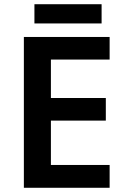

<svg xmlns="http://www.w3.org/2000/svg" viewBox="-20 -889 598 909"><path d="M461 -869H143V-778H461ZM499 0V-108H221V-318H481V-425H221V-607H499V-714H93V0Z"/></svg>

Font: Noto Sans Vithkuqi SemiBold
Style: Regular
Weight: 600
Version: Version 1.001